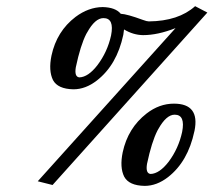

<svg xmlns="http://www.w3.org/2000/svg" viewBox="-20 -589 698 628"><path d="M460.9 -53.2Q455.6 -21.5 472.7 -20Q501.5 -21 531.7 -60.1Q564 -103.5 575.7 -157.2Q586.9 -213.9 551.3 -213.9Q523.9 -213.9 497.6 -166.5Q496.1 -163.6 495.1 -162.1Q476.1 -125 460.9 -53.2ZM381.3 -90.8Q398.4 -170.4 459.5 -217.8Q501 -250 548.8 -250Q634.3 -250 616.2 -161.1Q615.7 -159.7 615.7 -159.2Q594.7 -60.5 529.8 -9.8Q492.7 19 453.1 19Q401.9 18.1 386.2 -11.2Q371.1 -41.5 381.3 -90.8ZM228 -369.1Q222.7 -337.4 239.7 -335.9Q268.6 -336.9 298.8 -376Q331.5 -419.4 343.3 -473.1Q354.5 -529.8 318.4 -529.8Q291 -529.8 265.1 -482.9Q263.7 -480 262.2 -478Q243.2 -440.9 228 -369.1ZM148.4 -407.2Q165.5 -486.8 227.1 -533.7Q269.5 -565.4 315.9 -565.9Q357.9 -564.9 375 -543.9Q395.5 -543 447.3 -523.9Q460.4 -519 466.8 -519Q564 -520 618.2 -568.8L658.2 -547.9L151.9 16.1L103.5 3.9L554.2 -497.1Q496.1 -474.1 447.8 -474.1Q415.5 -474.6 385.7 -492.7Q384.8 -483.4 383.3 -475.1Q362.3 -376.5 296.9 -325.7Q259.8 -296.9 220.2 -296.9Q168.9 -297.9 153.3 -327.1Q138.2 -357.9 148.4 -407.2Z"/></svg>

Font: Linux Libertine Capitals O
Style: Bold Italic Samll Caps
Weight: 400
Italic angle: -12°
Designer: Philipp H. Poll
Foundry: Philipp H. Poll
Version: Version 5.0.4